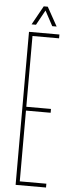

<svg xmlns="http://www.w3.org/2000/svg" viewBox="-62 -970 368 1000"><g transform="rotate(5 122.0 -469.5)"><path d="M60 0V-800H219V-780H80V-410H209V-390H80V-20H219V0ZM70 -840 125 -939H146L201 -840H178L136 -918L93 -840Z"/></g></svg>

Font: Big Shoulders Display Thin Thin
Style: Regular
Weight: 250
Version: Version 2.002